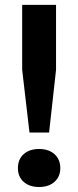

<svg xmlns="http://www.w3.org/2000/svg" viewBox="-20 -760 322 788"><path d="M101 -216 71 -473.5V-740H210V-473.5L181.5 -216ZM53.5 -70Q53.5 -106 77 -127.2Q100.5 -148.5 140.5 -148.5Q180.5 -148.5 204 -127Q227.5 -105.5 227.5 -70Q227.5 -35 203.8 -13.8Q180 7.5 140.5 7.5Q101 7.5 77.2 -13.5Q53.5 -34.5 53.5 -70Z"/></svg>

Font: Encode Sans SemiBold
Style: Regular
Weight: 600
Designer: Multiple Designers
Foundry: Impallari Type
Version: Version 2.000